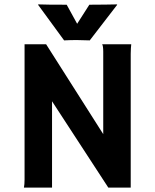

<svg xmlns="http://www.w3.org/2000/svg" viewBox="-20 -850 704 870"><path d="M88.4 0H215.8V-391.1L470.7 0H572.3V-606.4C572.3 -625 573.7 -639.2 574.7 -649.4H442.9C445.8 -645.5 447.8 -633.8 447.8 -616.2V-242.2L189 -649.4H91.3V-36.1C91.3 -20.5 90.3 -10.7 88.4 0ZM270.5 -667C280.8 -668 315.4 -668.5 327.6 -668.5C337.9 -668.5 379.4 -667.5 386.7 -667L511.2 -828.6L509.3 -830.1C489.7 -829.6 432.1 -828.6 384.8 -828.6L329.6 -742.2L282.2 -828.6C222.7 -828.6 174.3 -829.1 153.8 -830.1L152.3 -828.6Z"/></svg>

Font: HammersmithOne
Style: Regular
Weight: 400
Designer: Nicole Fally
Foundry: Nicole Fally
Version: Version 1.003